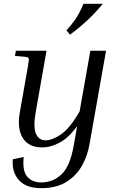

<svg xmlns="http://www.w3.org/2000/svg" viewBox="-20 -760 625 1003"><path d="M448 -9Q438 52 408.5 105Q379 158 326.5 190.5Q274 223 195 223Q117 223 79 181Q41 139 47 72L104 60Q96 132 122 162.5Q148 193 195 193Q257 193 301.5 150.5Q346 108 365 1L383 -101Q340 -42 293.5 -16Q247 10 200 10Q130 10 99.5 -38.5Q69 -87 83 -170L126 -414Q132 -448 130 -454.5Q128 -461 113 -463L58 -468L63 -495H223L166 -171Q153 -95 168 -61Q183 -27 218 -27Q254 -27 299.5 -58.5Q345 -90 396 -178L452 -495H534ZM346 -579 327 -601Q356 -633 376.5 -663.5Q397 -694 416 -740H517Q479 -694 438.5 -656Q398 -618 346 -579Z"/></svg>

Font: Inria Serif
Style: Italic
Weight: 400
Italic angle: -10°
Designer: Black Foundry Team
Foundry: Black Foundry
Version: Version 1.000; ttfautohint (v1.8.3)